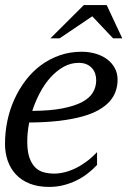

<svg xmlns="http://www.w3.org/2000/svg" viewBox="-20 -736 554 767"><path d="M0 -161.1Q0 -208 9.5 -253.4Q19 -298.8 37.6 -339.6Q56.2 -380.4 82.8 -415.3Q109.4 -450.2 143.3 -475.3Q177.2 -500.5 218.3 -514.9Q259.3 -529.3 306.2 -529.3Q335.4 -529.3 361.6 -521.7Q387.7 -514.2 407.2 -499.8Q426.8 -485.4 438.2 -464.6Q449.7 -443.8 449.7 -417.5Q449.7 -394 442.4 -372.3Q435.1 -350.6 418.7 -331.8Q402.3 -313 375.5 -297.4Q348.6 -281.7 309.3 -270.8Q270 -259.8 217.3 -253.4Q164.6 -247.1 96.7 -246.6Q88.9 -208 88.9 -170.4Q88.9 -130.9 97.7 -106Q106.4 -81.1 121.1 -66.9Q135.7 -52.7 155.3 -47.6Q174.8 -42.5 196.8 -42.5Q216.3 -42.5 238 -47.9Q259.8 -53.2 282 -64Q304.2 -74.7 325.9 -90.8Q347.7 -106.9 367.7 -128.4V-77.1Q350.6 -58.6 329.6 -42.5Q308.6 -26.4 284.4 -14.6Q260.3 -2.9 233.2 3.9Q206.1 10.7 176.8 10.7Q131.3 10.7 98.1 -2.7Q64.9 -16.1 43.2 -39.6Q21.5 -63 10.7 -94.2Q0 -125.5 0 -161.1ZM364.3 -415.5Q364.3 -428.7 360.4 -441.2Q356.4 -453.6 347.9 -463.4Q339.4 -473.1 326.2 -479Q313 -484.9 294.4 -484.9Q262.2 -484.9 233.9 -469Q205.6 -453.1 181.6 -426.5Q157.7 -399.9 139.4 -365.2Q121.1 -330.6 108.9 -293Q180.7 -293.5 229.5 -303Q278.3 -312.5 308.3 -328.6Q338.4 -344.7 351.3 -366.9Q364.3 -389.2 364.3 -415.5ZM314.9 -715.8H406.2L468.3 -583H431.6L348.6 -670.9L218.3 -583H181.6Z"/></svg>

Font: Arian Grqi
Style: Italic
Weight: 400
Italic angle: -15°
Designer: Ruben Hakobyan (Tarumian)
Foundry: Ruben Hakobyan (Tarumian)
Version: Version 1.002